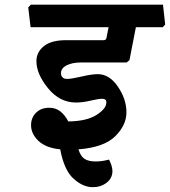

<svg xmlns="http://www.w3.org/2000/svg" viewBox="-20 -669 711 803"><path d="M509.8 -407.7H317.9Q282.7 -407.7 258.8 -395.8Q234.9 -383.8 234.9 -362.3Q234.9 -353 241.2 -345.9Q247.6 -338.9 260.3 -338.9Q278.3 -338.9 321.3 -348.9Q364.3 -358.9 388.7 -358.9Q437.5 -358.9 473.1 -306.6Q508.8 -254.4 508.8 -199.2Q508.8 -145.5 461.9 -99.1Q415 -52.7 308.1 -44.4Q317.4 -14.6 334.2 -4.2Q351.1 6.3 379.4 6.3Q394.5 6.3 408.4 4.2Q422.4 2 436 -1.5Q442.4 10.7 446.3 23.2Q450.2 35.6 450.2 46.4Q450.2 76.2 426 95Q401.9 113.8 367.7 113.8Q326.7 113.8 287.4 78.1Q248 42.5 231.9 -44.4Q171.9 -50.3 140.9 -79.8Q109.9 -109.4 109.9 -145Q109.9 -177.2 130.9 -197.8Q151.9 -218.3 185.5 -218.3Q213.4 -218.3 232.7 -202.9Q252 -187.5 265.6 -161.1Q342.3 -162.1 383.5 -188.2Q424.8 -214.4 424.8 -240.7Q424.8 -249.5 419.9 -252.7Q415 -255.9 407.7 -255.9Q391.6 -255.9 358.4 -248Q325.2 -240.2 297.9 -240.2Q229.5 -240.2 180.9 -300Q132.3 -359.9 132.3 -413.1Q132.3 -450.7 163.3 -475.8Q194.3 -501 256.8 -501H413.6Q418.5 -501 421.6 -503.4Q424.8 -505.9 425.3 -510.7L434.1 -555.2H107.9L98.1 -638.2L108.9 -649.4H661.6L670.9 -566.4L660.6 -555.2H548.3L521.5 -417.5Z"/></svg>

Font: Sitara
Style: Bold Italic
Weight: 700
Italic angle: -11°
Designer: Neelakash Kshetrimayum
Foundry: Neelakash Kshetrimayum
Version: Version 1.000;PS Version 1.000;PS 1.0;hotconv 1.;hotconv 1.0